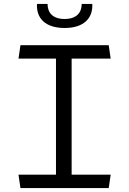

<svg xmlns="http://www.w3.org/2000/svg" viewBox="-20 -961 660 981"><path d="M84.5 0H535.5L545.5 -68.5H346V-661.5H545.5L535.5 -730H84.5L74.5 -661.5H266V-68.5H74.5ZM169 -941C164.5 -867.5 212.5 -818 310 -818C407.5 -818 455.5 -867.5 451.5 -941H397.5C397.5 -898.5 373 -864 310 -864C247 -864 223 -898.5 223 -941Z"/></svg>

Font: Monaspace Argon Light
Style: Regular
Weight: 300
Designer: Riley Cran & the Lettermatic Team
Foundry: Lettermatic
Version: Version 1.000 (Monaspace Argon)